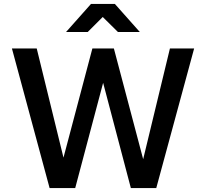

<svg xmlns="http://www.w3.org/2000/svg" viewBox="-20 -963 1054 983"><path d="M780 0H650L508 -539L365 0H234L41 -715H168L305 -156L453 -715H563L713 -148L850 -715H974ZM696 -799H584L506 -876L429 -799H318L446 -943H568Z"/></svg>

Font: Wix Madefor Text SemiBold
Style: Regular
Weight: 600
Designer: Dalton Maag Ltd
Foundry: Dalton Maag Ltd
Version: Version 3.100